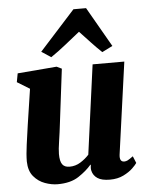

<svg xmlns="http://www.w3.org/2000/svg" viewBox="-58 -890 729 947"><g transform="rotate(-5 307.0 -416.5)"><path d="M189 10Q159 10 126.5 -1.8Q94 -13.5 71 -40.8Q48 -68 47 -115Q47 -149.5 53.8 -198Q60.5 -246.5 67 -292L94 -471L32 -509L40 -552L234 -568L259 -556L226 -288Q221 -244.5 214.5 -202.2Q208 -160 208 -138Q208 -102 219.2 -86.5Q230.5 -71 255 -71Q284.5 -71 309.2 -86.5Q334 -102 352 -122L412 -564H569L506 -110Q501 -73 526 -73Q534.5 -73 543 -77.2Q551.5 -81.5 570 -95L584 -61Q579 -52.5 561.5 -35.5Q544 -18.5 515.2 -4.2Q486.5 10 448 10Q407.5 10 386.5 -4Q365.5 -18 360 -42Q357 -55 360 -71L358 -72Q333.5 -43 293.5 -16.5Q253.5 10 189 10ZM212 -617 165 -648 341.5 -843H404L517 -646L465 -620Q439 -644.5 412.2 -673.2Q385.5 -702 359 -730Q322.5 -701 285.8 -671.5Q249 -642 212 -617Z"/></g></svg>

Font: Merriweather Black
Style: Italic
Weight: 900
Italic angle: -7.8°
Designer: Eben Sorkin
Foundry: Eben Sorkin
Version: Version 2.200;gftools[0.9.31]